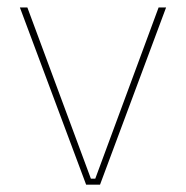

<svg xmlns="http://www.w3.org/2000/svg" viewBox="-20 -506 510 526"><path d="M241 -16.5 414.5 -485.5H435L254 0H216L34.5 -485.5H55L229 -16.5Z"/></svg>

Font: Anek Latin Thin
Style: Regular
Weight: 250
Designer: Yesha Goshar
Foundry: Ek Type
Version: Version 1.003